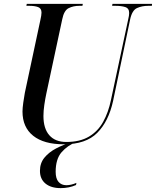

<svg xmlns="http://www.w3.org/2000/svg" viewBox="-20 -734 804 990"><path d="M309 10Q206 10 151 -34Q96 -78 96 -159Q96 -176 100 -205Q104 -234 108 -255L188 -630Q191 -642 192.5 -652.5Q194 -663 194 -669Q194 -691 176.5 -697.5Q159 -704 131 -704H116L118 -714H407L405 -704H389Q358 -704 334 -692Q310 -680 301 -635L219 -252Q213 -224 208.5 -193Q204 -162 204 -136Q204 -71 234.5 -36.5Q265 -2 322 -2Q392 -2 438.5 -29.5Q485 -57 512 -106Q539 -155 552 -218L641 -634Q646 -654 646 -667Q646 -691 626 -697.5Q606 -704 575 -704H558L560 -714H764L763 -704H745Q712 -704 686.5 -692.5Q661 -681 651 -634L563 -213Q540 -108 481.5 -49Q423 10 309 10ZM293 236Q243 236 214.5 212.5Q186 189 186 147Q186 107 209 79Q232 51 269 31.5Q306 12 349 -1H372Q328 16 297.5 51Q267 86 267 152Q267 187 282 204Q297 221 322 221Q346 221 374 209L372 220Q336 236 293 236Z"/></svg>

Font: Noto Serif Display SemiCondensed Medium
Style: Italic
Weight: 500
Width: 4
Italic angle: -12°
Designer: Monotype Design Team
Foundry: Monotype Imaging Inc.
Version: Version 2.009